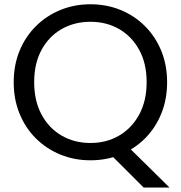

<svg xmlns="http://www.w3.org/2000/svg" viewBox="-20 -725 828 877"><path d="M463 -41.2 548.2 -71.5 754.3 131.6H636.2ZM393 7.2Q320 7.2 256.2 -18.8Q192.4 -44.8 144.3 -92.4Q96.2 -140 69.4 -205.6Q42.6 -271.2 42.6 -349.5Q42.6 -427.7 69.4 -493Q96.2 -558.2 144.3 -605.8Q192.4 -653.5 256.2 -679.5Q320 -705.5 393 -705.5Q467 -705.5 530.6 -679.5Q594.3 -653.5 642 -605.8Q689.8 -558.2 716.6 -493Q743.3 -427.7 743.3 -349.5Q743.3 -271.2 716.6 -205.6Q689.8 -140 642 -92.4Q594.3 -44.8 530.6 -18.8Q467 7.2 393 7.2ZM393 -71.9Q466.6 -71.9 524.4 -105.8Q582.2 -139.6 616 -202.1Q649.8 -264.6 649.8 -349.5Q649.8 -435.1 616 -496.9Q582.2 -558.6 524.4 -592.1Q466.6 -625.5 393 -625.5Q319.6 -625.5 261.3 -592.1Q203 -558.6 169.6 -496.9Q136.1 -435.1 136.1 -349.5Q136.1 -264.6 169.6 -202.1Q203 -139.6 261.3 -105.8Q319.6 -71.9 393 -71.9Z"/></svg>

Font: Poppins Variable
Style: Regular
Weight: 100
Designer: Jonny Pinhorn
Foundry: Indian Type Foundry
Version: Version 6.000